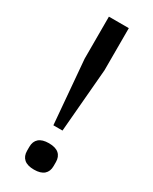

<svg xmlns="http://www.w3.org/2000/svg" viewBox="-187 -744 638 802"><g transform="rotate(30 132.0 -343.0)"><path d="M110 -189 84 -495V-698H180V-495L154 -189ZM132 12Q100 12 84 -2Q68 -16 68 -42V-61Q68 -87 84 -101Q100 -115 132 -115Q164 -115 180 -101Q196 -87 196 -61V-42Q196 -16 180 -2Q164 12 132 12Z"/></g></svg>

Font: IBM Plex Sans Condensed Text
Style: Regular
Weight: 450
Width: 3
Designer: Mike Abbink, Paul van der Laan, Pieter van Rosmalen
Foundry: Bold Monday
Version: Version 1.1